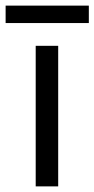

<svg xmlns="http://www.w3.org/2000/svg" viewBox="-33 -663 336 683"><path d="M0 0ZM94 -500H174V0H94ZM-13 -643H283V-581H-13Z"/></svg>

Font: PT Sans
Style: Regular
Weight: 400
Version: Version 2.003W OFL; ttfautohint (v1.6)